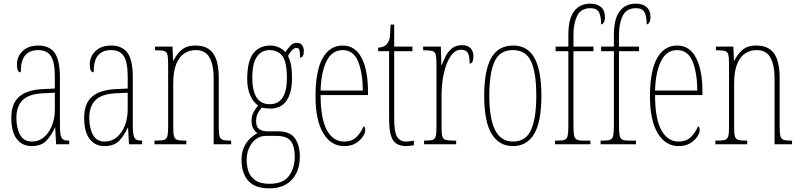

<svg xmlns="http://www.w3.org/2000/svg" viewBox="-20 -792 4392 1054"><path d="M153 10Q103 10 72.5 -28.5Q42 -67 42 -146Q42 -224 85.5 -261.5Q129 -299 218 -303L281 -306V-371Q281 -451 259.5 -484Q238 -517 190 -517Q143 -517 118.5 -488.5Q94 -460 94 -395Q73 -395 73 -438Q73 -482 104.5 -512Q136 -542 191 -542Q250 -542 279.5 -502.5Q309 -463 309 -366V-103Q309 -66 313.5 -48.5Q318 -31 328.5 -25.5Q339 -20 358 -20H360V0H288L283 -91H281Q262 -48 234 -19Q206 10 153 10ZM155 -15Q193 -15 221 -38.5Q249 -62 265 -102Q281 -142 281 -191V-283L219 -280Q139 -277 104.5 -242.5Q70 -208 70 -146Q70 -88 90.5 -51.5Q111 -15 155 -15Z M553 10Q503 10 472.5 -28.5Q442 -67 442 -146Q442 -224 485.5 -261.5Q529 -299 618 -303L681 -306V-371Q681 -451 659.5 -484Q638 -517 590 -517Q543 -517 518.5 -488.5Q494 -460 494 -395Q473 -395 473 -438Q473 -482 504.5 -512Q536 -542 591 -542Q650 -542 679.5 -502.5Q709 -463 709 -366V-103Q709 -66 713.5 -48.5Q718 -31 728.5 -25.5Q739 -20 758 -20H760V0H688L683 -91H681Q662 -48 634 -19Q606 10 553 10ZM555 -15Q593 -15 621 -38.5Q649 -62 665 -102Q681 -142 681 -191V-283L619 -280Q539 -277 504.5 -242.5Q470 -208 470 -146Q470 -88 490.5 -51.5Q511 -15 555 -15Z M828 0V-20H836Q867 -20 881 -24.5Q895 -29 899 -45Q903 -61 903 -96V-441Q903 -476 899 -492Q895 -508 881 -512Q867 -516 836 -516H831V-536H927L930 -459H932Q951 -496 978 -519Q1005 -542 1052 -542Q1120 -542 1150.5 -498.5Q1181 -455 1181 -363V-96Q1181 -61 1185 -45Q1189 -29 1202.5 -24.5Q1216 -20 1245 -20H1249V0H1153V-364Q1153 -434 1130.5 -475.5Q1108 -517 1054 -517Q1020 -517 992 -499Q964 -481 947.5 -440.5Q931 -400 931 -333V-96Q931 -61 935 -45Q939 -29 953 -24.5Q967 -20 997 -20H1003V0Z M1459 242Q1378 242 1342 199.5Q1306 157 1306 87Q1306 43 1320.5 13.5Q1335 -16 1355 -34Q1375 -52 1393 -61Q1381 -69 1371 -85Q1361 -101 1361 -130Q1361 -156 1372.5 -177Q1384 -198 1397 -213Q1372 -229 1354.5 -267Q1337 -305 1337 -357Q1337 -456 1370.5 -499Q1404 -542 1464 -542Q1491 -542 1513 -531Q1535 -520 1546 -506Q1560 -525 1574 -541Q1588 -557 1610 -557Q1629 -557 1638.5 -543.5Q1648 -530 1648 -512Q1648 -476 1627 -476Q1627 -504 1624 -516.5Q1621 -529 1606 -529Q1597 -529 1586.5 -519.5Q1576 -510 1561 -485Q1571 -466 1577 -438Q1583 -410 1583 -362Q1583 -283 1553 -239.5Q1523 -196 1464 -196Q1454 -196 1439.5 -197.5Q1425 -199 1417 -202Q1405 -188 1395.5 -170.5Q1386 -153 1386 -126Q1386 -96 1402.5 -83.5Q1419 -71 1450 -71H1507Q1573 -71 1599.5 -32Q1626 7 1626 67Q1626 146 1582.5 194Q1539 242 1459 242ZM1461 -220Q1555 -220 1555 -365Q1555 -451 1530.5 -484Q1506 -517 1459 -517Q1416 -517 1390.5 -481Q1365 -445 1365 -364Q1365 -294 1388.5 -257Q1412 -220 1461 -220ZM1460 217Q1534 217 1566 174Q1598 131 1598 67Q1598 14 1577.5 -16Q1557 -46 1495 -46H1438Q1408 -46 1384.5 -28Q1361 -10 1347.5 20Q1334 50 1334 86Q1334 122 1345 151.5Q1356 181 1383.5 199Q1411 217 1460 217Z M1869 10Q1797 10 1754.5 -61Q1712 -132 1712 -262Q1712 -403 1751 -472.5Q1790 -542 1861 -542Q1930 -542 1965 -474.5Q2000 -407 2000 -291V-270H1740Q1740 -140 1774.5 -77.5Q1809 -15 1869 -15Q1913 -15 1938.5 -41.5Q1964 -68 1976 -99Q1980 -97 1982.5 -92Q1985 -87 1985 -77Q1985 -62 1971.5 -41.5Q1958 -21 1932.5 -5.5Q1907 10 1869 10ZM1972 -295Q1971 -394 1945.5 -455.5Q1920 -517 1861 -517Q1803 -517 1773 -457Q1743 -397 1740 -295Z M2210 10Q2159 10 2137.5 -22.5Q2116 -55 2116 -141V-511H2056V-530Q2092 -533 2106 -553Q2119 -570 2121 -596Q2123 -622 2124 -657H2144V-536H2244V-511H2144V-140Q2144 -65 2160.5 -40Q2177 -15 2208 -15Q2220 -15 2229.5 -16.5Q2239 -18 2252 -20V5Q2227 10 2210 10Z M2308 0V-20H2309Q2340 -20 2354 -24Q2368 -28 2372 -44Q2376 -60 2376 -96V-440Q2376 -476 2372 -492Q2368 -508 2353 -512Q2338 -516 2306 -516H2303V-536H2400L2403 -435H2405Q2414 -459 2427 -484.5Q2440 -510 2461.5 -527Q2483 -544 2515 -544Q2549 -544 2564 -526.5Q2579 -509 2579 -483Q2579 -466 2574.5 -454.5Q2570 -443 2558 -443Q2558 -462 2555.5 -479Q2553 -496 2543.5 -507.5Q2534 -519 2511 -519Q2484 -519 2464 -496.5Q2444 -474 2430.5 -437Q2417 -400 2410.5 -357.5Q2404 -315 2404 -274V-96Q2404 -60 2408 -44Q2412 -28 2427 -24Q2442 -20 2473 -20H2484V0Z M2795 10Q2720 10 2679 -57Q2638 -124 2638 -267Q2638 -405 2676.5 -473.5Q2715 -542 2797 -542Q2877 -542 2914.5 -473Q2952 -404 2952 -267Q2952 -122 2912 -56Q2872 10 2795 10ZM2796 -15Q2867 -15 2895.5 -79.5Q2924 -144 2924 -267Q2924 -392 2895.5 -454.5Q2867 -517 2795 -517Q2724 -517 2695 -454.5Q2666 -392 2666 -267Q2666 -143 2697.5 -79Q2729 -15 2796 -15Z M3027 0V-20H3044Q3069 -20 3081 -25.5Q3093 -31 3096.5 -48.5Q3100 -66 3100 -103V-511H3030V-536H3100V-601Q3100 -688 3131.5 -730Q3163 -772 3221 -772Q3257 -772 3279 -753.5Q3301 -735 3301 -697Q3301 -680 3294.5 -669Q3288 -658 3280 -658Q3280 -701 3268.5 -724Q3257 -747 3221 -747Q3169 -747 3148.5 -705Q3128 -663 3128 -600V-536H3238V-511H3128V-103Q3128 -66 3131.5 -48.5Q3135 -31 3147 -25.5Q3159 -20 3184 -20H3221V0Z M3277 0V-20H3294Q3319 -20 3331 -25.5Q3343 -31 3346.5 -48.5Q3350 -66 3350 -103V-511H3280V-536H3350V-601Q3350 -688 3381.5 -730Q3413 -772 3471 -772Q3507 -772 3529 -753.5Q3551 -735 3551 -697Q3551 -680 3544.5 -669Q3538 -658 3530 -658Q3530 -701 3518.5 -724Q3507 -747 3471 -747Q3419 -747 3398.5 -705Q3378 -663 3378 -600V-536H3488V-511H3378V-103Q3378 -66 3381.5 -48.5Q3385 -31 3397 -25.5Q3409 -20 3434 -20H3471V0Z M3705 10Q3633 10 3590.5 -61Q3548 -132 3548 -262Q3548 -403 3587 -472.5Q3626 -542 3697 -542Q3766 -542 3801 -474.5Q3836 -407 3836 -291V-270H3576Q3576 -140 3610.5 -77.5Q3645 -15 3705 -15Q3749 -15 3774.5 -41.5Q3800 -68 3812 -99Q3816 -97 3818.5 -92Q3821 -87 3821 -77Q3821 -62 3807.5 -41.5Q3794 -21 3768.5 -5.5Q3743 10 3705 10ZM3808 -295Q3807 -394 3781.5 -455.5Q3756 -517 3697 -517Q3639 -517 3609 -457Q3579 -397 3576 -295Z M3907 0V-20H3915Q3946 -20 3960 -24.5Q3974 -29 3978 -45Q3982 -61 3982 -96V-441Q3982 -476 3978 -492Q3974 -508 3960 -512Q3946 -516 3915 -516H3910V-536H4006L4009 -459H4011Q4030 -496 4057 -519Q4084 -542 4131 -542Q4199 -542 4229.5 -498.5Q4260 -455 4260 -363V-96Q4260 -61 4264 -45Q4268 -29 4281.5 -24.5Q4295 -20 4324 -20H4328V0H4232V-364Q4232 -434 4209.5 -475.5Q4187 -517 4133 -517Q4099 -517 4071 -499Q4043 -481 4026.5 -440.5Q4010 -400 4010 -333V-96Q4010 -61 4014 -45Q4018 -29 4032 -24.5Q4046 -20 4076 -20H4082V0Z"/></svg>

Font: Noto Serif Ethiopic ExtraCondensed Thin
Style: Regular
Weight: 100
Width: 2
Designer: Monotype Design Team
Foundry: Monotype Imaging Inc.
Version: Version 2.102; ttfautohint (v1.8.4.7-5d5b)